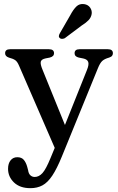

<svg xmlns="http://www.w3.org/2000/svg" viewBox="-20 -721 600 977"><path d="M237 83.5 258.5 31.5 77 -386.5Q68 -408 57 -415.2Q46 -422.5 25 -428Q6 -434.5 6 -450Q6 -470.5 31.5 -470.5H229Q255 -470.5 255 -450Q255 -433.5 233 -428L212.5 -424Q190.5 -419.5 187.5 -407Q184.5 -394.5 196.5 -366L310.5 -85L422.5 -365Q433.5 -392 429 -405.5Q424.5 -419 403.5 -423.5L381 -428Q359.5 -433 359.5 -450Q359.5 -470.5 385 -470.5H529Q554.5 -470.5 554.5 -450Q554.5 -443.5 550.8 -437.8Q547 -432 535.5 -428Q512 -421.5 500.5 -411Q489 -400.5 478.5 -374.5L295 75Q269.5 137.5 246 172.8Q222.5 208 196 222.2Q169.5 236.5 134.5 236.5Q81.5 236.5 51.2 207.5Q21 178.5 21 138Q21 111 33.8 95Q46.5 79 68 79Q90 79 101.2 92.5Q112.5 106 118.5 128L123 145Q125.5 163 134.8 171.2Q144 179.5 156.5 179.5Q178 179.5 196 159.8Q214 140 237 83.5ZM337.5 -643.5Q352.5 -672 368.5 -687.8Q384.5 -703.5 408.5 -700Q428.5 -697 438.8 -682Q449 -667 446.5 -650Q443.5 -632 430.8 -618.5Q418 -605 395.5 -591L309.5 -526.5Q303 -523.5 295.8 -523.2Q288.5 -523 284 -527.5Q278.5 -532.5 279.8 -539.2Q281 -546 285 -552.5Z"/></svg>

Font: Fraunces 9pt S050
Style: Regular
Weight: 400
Version: Version 1.000; ttfautohint (v1.8.3)